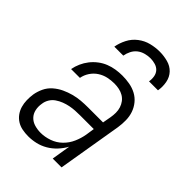

<svg xmlns="http://www.w3.org/2000/svg" viewBox="-220 -836 939 939"><g transform="rotate(45 250.0 -366.0)"><path d="M154 8Q133 8 112.5 4Q92 0 75.5 -10.5Q59 -21 47.5 -37Q36 -53 30.5 -72Q25 -91 24.5 -112Q24 -133 27 -154Q31 -178 42 -201.5Q53 -225 73 -242.5Q93 -260 116.5 -271Q140 -282 164.5 -288.5Q189 -295 213 -297Q237 -299 262 -299H365L373 -343Q376 -360 376 -377Q376 -394 371 -409.5Q366 -425 356.5 -437.5Q347 -450 333.5 -458Q320 -466 303.5 -469.5Q287 -473 270 -473Q247 -473 224.5 -468Q202 -463 182 -450Q162 -437 148.5 -416.5Q135 -396 131 -373H70Q74 -395 83.5 -416.5Q93 -438 107.5 -456.5Q122 -475 141 -489.5Q160 -504 181.5 -512.5Q203 -521 225.5 -524.5Q248 -528 270 -528Q296 -528 321 -523.5Q346 -519 367.5 -507.5Q389 -496 404.5 -477Q420 -458 428 -435Q436 -412 436.5 -386Q437 -360 433 -334L377 0H316L332 -98Q319 -74 299.5 -53Q280 -32 256 -18Q232 -4 206 2Q180 8 154 8ZM185 -47Q214 -47 244 -57.5Q274 -68 296.5 -90Q319 -112 331.5 -140.5Q344 -169 349 -198L356 -244H262Q244 -244 227 -243Q210 -242 192.5 -238.5Q175 -235 158 -228.5Q141 -222 125.5 -211.5Q110 -201 100.5 -185Q91 -169 89 -152Q85 -130 89.5 -109Q94 -88 108 -73.5Q122 -59 142.5 -53Q163 -47 185 -47ZM142 -600Q147 -629 161.5 -657.5Q176 -686 201.5 -705.5Q227 -725 257 -732.5Q287 -740 316 -740Q345 -740 373 -732.5Q401 -725 419.5 -705.5Q438 -686 443.5 -657.5Q449 -629 444 -600H382Q385 -618 382 -635Q379 -652 368.5 -663.5Q358 -675 341.5 -680Q325 -685 307 -685Q290 -685 271.5 -680Q253 -675 238.5 -663.5Q224 -652 215.5 -635Q207 -618 204 -600Z"/></g></svg>

Font: Iosevka SS04 Light
Style: Italic
Weight: 300
Italic angle: -9°
Monospace: yes
Designer: Belleve Invis
Foundry: Belleve Invis
Version: Version 19.0.0; ttfautohint (v1.8.4)